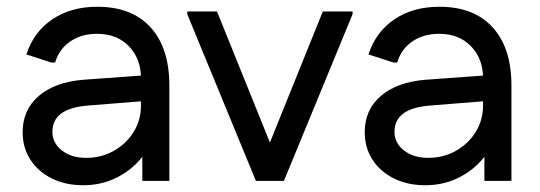

<svg xmlns="http://www.w3.org/2000/svg" viewBox="-20 -535 1597 568"><path d="M226 13Q174 13 133.5 -7Q93 -27 70 -62.5Q47 -98 47 -144Q47 -210 94.5 -251Q142 -292 226 -299L419 -313V-237L243 -223Q188 -219 161.5 -199.5Q135 -180 135 -145Q135 -112 163 -90Q191 -68 235 -68Q280 -68 317 -89Q354 -110 375.5 -145Q397 -180 397 -223V-304Q397 -361 361.5 -398Q326 -435 267 -435Q221 -435 188 -412.5Q155 -390 143 -350H132L58 -374Q80 -441 135 -478Q190 -515 268 -515Q370 -515 425.5 -454Q481 -393 481 -282V0H401V-146L431 -130Q419 -89 388.5 -56.5Q358 -24 316.5 -5.5Q275 13 226 13Z M759 0 761 -70 935 -501H1023V-493L820 0ZM737 0 534 -493V-501H622L796 -70L799 0Z M1238 13Q1186 13 1145.5 -7Q1105 -27 1082 -62.5Q1059 -98 1059 -144Q1059 -210 1106.5 -251Q1154 -292 1238 -299L1431 -313V-237L1255 -223Q1200 -219 1173.5 -199.5Q1147 -180 1147 -145Q1147 -112 1175 -90Q1203 -68 1247 -68Q1292 -68 1329 -89Q1366 -110 1387.5 -145Q1409 -180 1409 -223V-304Q1409 -361 1373.5 -398Q1338 -435 1279 -435Q1233 -435 1200 -412.5Q1167 -390 1155 -350H1144L1070 -374Q1092 -441 1147 -478Q1202 -515 1280 -515Q1382 -515 1437.5 -454Q1493 -393 1493 -282V0H1413V-146L1443 -130Q1431 -89 1400.5 -56.5Q1370 -24 1328.5 -5.5Q1287 13 1238 13Z"/></svg>

Font: Fustat Medium
Style: Regular
Weight: 500
Designer: Mohamed Gaber, Khaled Hosny, Laura Garcia Mut
Foundry: Kief Type Foundry, Alif Type Foundry, Hard Type Foundry
Version: Version 1.007